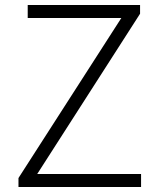

<svg xmlns="http://www.w3.org/2000/svg" viewBox="-20 -749 636 769"><path d="M54 -36 466 -677H91V-729H541V-694L129 -52H545V0H54Z"/></svg>

Font: Merged Yaku Han JP Light
Style: Regular
Weight: 300
Designer: Ryoko NISHIZUKA 西塚涼子 (kana, bopomofo & ideographs); Paul D. Hunt (Latin, Greek & Cyrillic); Sandoll Communications 산돌커뮤니
Foundry: Adobe
Version: Version 2.004